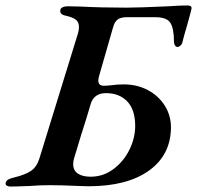

<svg xmlns="http://www.w3.org/2000/svg" viewBox="-53 -678 721 703"><path d="M-32 -9Q-30 -22 -2 -28Q39 -38 60 -52Q81 -66 91 -97L231 -551Q236 -565 236 -580Q236 -597 224.5 -606Q213 -615 186 -621Q165 -625 168 -642Q169 -648 176.5 -651.5Q184 -655 194 -655L241 -654Q319 -650 409 -650Q455 -650 563 -655Q606 -658 633 -658Q651 -658 648 -645Q646 -635 632 -585Q620 -545 615 -524Q614 -517 608 -511.5Q602 -506 597 -506Q591 -506 587.5 -512Q584 -518 584 -525Q584 -573 571 -594Q558 -615 516 -615H410Q391 -615 379 -607.5Q367 -600 361 -578L309 -397Q307 -387 307 -383Q307 -364 327 -364Q338 -364 356 -366Q376 -369 400 -369Q449 -369 488.5 -348Q528 -327 550.5 -291Q573 -255 573 -211Q572 -110 492 -53Q412 4 271 4L237 3Q171 0 128 0Q93 0 55 3Q7 5 -14 5Q-24 5 -29 1Q-34 -3 -32 -9ZM442 -217Q442 -276 413 -306.5Q384 -337 335 -337Q291 -337 279 -297Q259 -230 260 -234Q249 -201 219 -101Q215 -89 215 -77Q215 -54 232 -42.5Q249 -31 279 -31Q325 -31 362.5 -59Q400 -87 421 -130Q442 -173 442 -217Z"/></svg>

Font: EB Garamond SemiBold
Style: Italic
Weight: 600
Italic angle: -17.2°
Designer: Georg Duffner and Octavio Pardo
Foundry: Georg Duffner
Version: Version 1.000